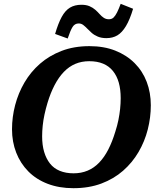

<svg xmlns="http://www.w3.org/2000/svg" viewBox="-20 -970 848 1007"><path d="M365 17Q290 17 230 -6Q170 -29 128.5 -71Q87 -113 65 -169.5Q43 -226 43 -292Q43 -356 59.5 -419Q76 -482 108.5 -537.5Q141 -593 189.5 -635.5Q238 -678 303 -703Q368 -728 449 -728Q525 -728 584.5 -704.5Q644 -681 686 -639Q728 -597 749.5 -540.5Q771 -484 771 -418Q771 -354 755 -291Q739 -228 706.5 -172.5Q674 -117 625.5 -74.5Q577 -32 512 -7.5Q447 17 365 17ZM448 -649Q408 -649 375 -635Q342 -621 315 -593Q288 -565 266.5 -524Q245 -483 229 -430Q220 -400 213.5 -370Q207 -340 204 -311Q201 -282 201 -255Q201 -209 211.5 -173.5Q222 -138 242 -112.5Q262 -87 293.5 -74Q325 -61 366 -61Q406 -61 439.5 -75Q473 -89 500 -117Q527 -145 548 -186Q569 -227 585 -280Q595 -311 601 -340.5Q607 -370 610 -399Q613 -428 613 -455Q613 -501 603 -536.5Q593 -572 572.5 -597.5Q552 -623 521 -636Q490 -649 448 -649ZM538 -770Q512 -770 493 -778Q474 -786 461 -797.5Q448 -809 437.5 -820Q427 -831 416.5 -839Q406 -847 393 -847Q372 -847 360.5 -828.5Q349 -810 335 -768L269 -792Q285 -847 303.5 -881Q322 -915 347 -930Q372 -945 407 -945Q432 -945 449.5 -937.5Q467 -930 480 -918.5Q493 -907 503 -895.5Q513 -884 524.5 -876.5Q536 -869 551 -869Q566 -869 575.5 -878Q585 -887 594 -905Q603 -923 613 -950L678 -924Q661 -867 640.5 -833Q620 -799 595.5 -784.5Q571 -770 538 -770Z"/></svg>

Font: Roboto Serif SemiBold
Style: Italic
Weight: 600
Italic angle: -10°
Version: Version 1.007